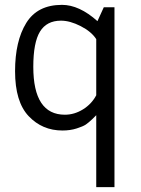

<svg xmlns="http://www.w3.org/2000/svg" viewBox="-20 -530 582 790"><path d="M376 -138V-369Q356 -400 312 -422.5Q268 -445 231 -445Q172 -445 144.5 -400Q117 -355 117 -255Q117 -58 247 -58Q286 -58 321.5 -80Q357 -102 376 -138ZM451 240H376V-56L360 -40Q344 -25 333 -17.5Q322 -10 295.5 -1.5Q269 7 237 7Q154 7 98 -52Q42 -111 42 -237Q42 -361 88 -435.5Q134 -510 235 -510Q306 -510 381 -443L407 -500H451Z"/></svg>

Font: Gudea
Style: Regular
Weight: 400
Designer: Agustina Mingote
Foundry: Agustina Mingote
Version: Version 1.002